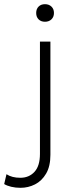

<svg xmlns="http://www.w3.org/2000/svg" viewBox="-119 -699 332 918"><path d="M122 -500V41Q122 96 101.5 131Q81 166 48.5 182.5Q16 199 -21 199Q-45 199 -65.5 194Q-86 189 -99 181L-88 134Q-62 151 -22 151Q20 151 46 122.5Q72 94 72 37V-500ZM96 -679Q115 -679 127 -667.5Q139 -656 139 -637Q139 -618 127 -606.5Q115 -595 96 -595Q77 -595 65.5 -606.5Q54 -618 54 -637Q54 -656 65.5 -667.5Q77 -679 96 -679Z"/></svg>

Font: Prodigy Sans Light
Style: Regular
Weight: 300
Designer: Wei Huang
Foundry: Wei Huang
Version: Version 1.003; ttfautohint (v1.8.3)